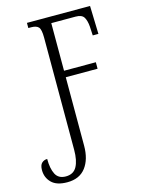

<svg xmlns="http://www.w3.org/2000/svg" viewBox="-139 -794 833 1114"><g transform="rotate(-15 277.0 -237.0)"><path d="M124 240Q60 240 29.5 209.5Q-1 179 -1 134Q-1 104 12.5 91.5Q26 79 45 79Q45 137 62.5 171Q80 205 124 205Q170 205 190 169Q210 133 210 68V-606Q210 -655 197 -669Q184 -683 153 -683H136V-714H515L520 -545H486L483 -600Q480 -636 467.5 -656Q455 -676 418 -676H272V-390H463V-351H272V60Q272 142 234.5 191Q197 240 124 240Z"/></g></svg>

Font: Noto Serif ExtraCondensed Light
Style: Regular
Weight: 300
Width: 2
Designer: Monotype Design Team
Foundry: Monotype Imaging Inc.
Version: Version 2.014; ttfautohint (v1.8.4.7-5d5b)